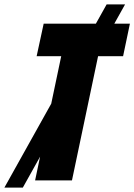

<svg xmlns="http://www.w3.org/2000/svg" viewBox="-88 -822 612 875"><path d="M-68 33 398 -802H482L16 33ZM72 0 191 -566H79L111 -714H504L473 -566H359L240 0Z"/></svg>

Font: Noto Sans Display Condensed Black
Style: Italic
Weight: 900
Width: 3
Italic angle: -192°
Designer: Monotype Design Team
Foundry: Monotype Imaging Inc.
Version: Version 1.900